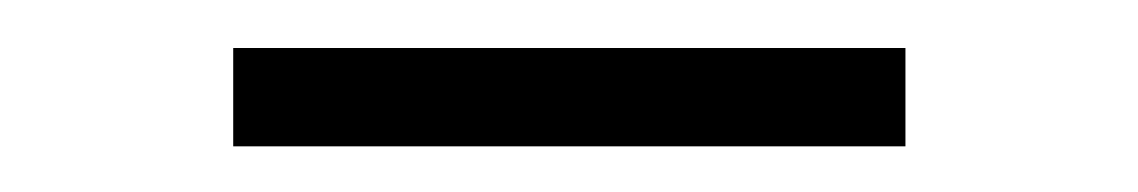

<svg xmlns="http://www.w3.org/2000/svg" viewBox="-20 -353 486 82"><path d="M366.7 -332.5H79.6V-290.5H366.7Z"/></svg>

Font: Raveo ExtraLight
Style: Regular
Weight: 200
Designer: Jakub Foglar, Rasmus Andersson (Inter)
Foundry: Jakubfoglar.com
Version: Version 1.100;Glyphs 3.2.3 (3260)